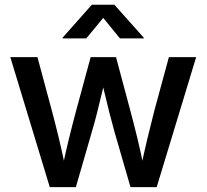

<svg xmlns="http://www.w3.org/2000/svg" viewBox="-20 -771 851 791"><path d="M185.1 0 22.5 -535.6H134.3L193.8 -314.5Q207.5 -263.2 222.2 -202.9Q236.8 -142.6 251 -72.3H235.4Q249.5 -140.6 264.4 -201.2Q279.3 -261.7 293.5 -314.5L353.5 -535.6H458L517.1 -314.5Q531.2 -262.2 545.9 -201.9Q560.5 -141.6 574.2 -72.3H558.6Q573.2 -141.1 587.6 -201.4Q602.1 -261.7 615.7 -314.5L675.8 -535.6H788.1L625.5 0H517.6L450.7 -231.4Q440.9 -266.1 431.4 -303.7Q421.9 -341.3 412.8 -379.9Q403.8 -418.5 394 -456.5H416.5Q407.2 -418.9 397.9 -380.1Q388.7 -341.3 379.2 -303.5Q369.6 -265.6 359.4 -231.4L292.5 0ZM335.4 -612.8H237.8V-615.7L358.4 -751.5H451.2L572.3 -615.7V-612.8H474.1L405.3 -697.3Z"/></svg>

Font: Inter 20pt Medium
Style: Regular
Weight: 500
Version: Version 4.001;git-66647c0bb